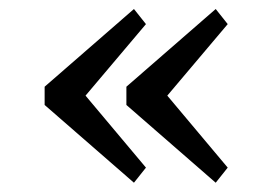

<svg xmlns="http://www.w3.org/2000/svg" viewBox="-20 -426 584 422"><path d="M480.5 -373 347.7 -215.8 480.5 -57.6 454.1 -24.4 257.8 -195.3V-235.4L454.1 -406.2ZM300.8 -373 168 -215.8 300.8 -57.6 274.4 -24.4 78.1 -195.3V-235.4L274.4 -406.2Z"/></svg>

Font: Crimson Pro
Style: Regular
Weight: 400
Designer: Jacques Le Bailly
Foundry: Baron von Fonthausen
Version: Version 1.003